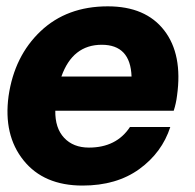

<svg xmlns="http://www.w3.org/2000/svg" viewBox="-20 -575 610 600"><path d="M533.2 -275.9Q530.3 -252 522.9 -229H152.8Q151.9 -174.8 180.4 -144.3Q209 -113.8 257.8 -113.8Q343.8 -113.8 386.2 -178.2H512.2Q486.3 -98.1 415.3 -46.6Q344.2 4.9 237.8 4.9Q116.7 4.9 53.5 -74Q-9.8 -152.8 6.8 -274.9Q24.9 -399.9 106.9 -477.5Q189 -555.2 316.9 -555.2Q435.1 -555.2 493.2 -480Q551.3 -404.8 533.2 -275.9ZM297.9 -435.1Q207 -435.1 171.9 -335.9H391.1Q387.7 -435.1 297.9 -435.1Z"/></svg>

Font: Oakes Grotesk
Style: Bold Italic
Weight: 700
Designer: Samuel Oakes
Foundry: Samuel Oakes
Version: Version 1.0 | wf-rip DC20170320